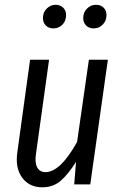

<svg xmlns="http://www.w3.org/2000/svg" viewBox="-20 -778 512 810"><path d="M205.1 -658.2Q185.5 -658.2 173.3 -670.4Q161.1 -682.6 161.1 -702.1Q161.1 -726.1 177.2 -741.9Q193.4 -757.8 214.8 -757.8Q234.4 -757.8 246.6 -745.6Q258.8 -733.4 258.8 -714.8Q258.8 -689.5 243.2 -673.8Q227.5 -658.2 205.1 -658.2ZM375 -658.2Q355.5 -658.2 343.3 -670.4Q331.1 -682.6 331.1 -702.1Q331.1 -726.1 347.2 -741.9Q363.3 -757.8 384.8 -757.8Q404.8 -757.8 417 -745.8Q429.2 -733.9 429.2 -714.8Q429.2 -689.9 413.3 -674.1Q397.5 -658.2 375 -658.2ZM158.2 12.2Q103.5 12.2 73.5 -28.6Q43.5 -69.3 53.2 -136.2L106.9 -525.9H187L131.8 -128.9Q126 -91.8 137 -71.8Q147.9 -51.8 171.9 -51.8Q234.4 -51.8 305.2 -179.2L355 -525.9H435.1L360.8 0H293L300.8 -95.2Q267.6 -42.5 235.8 -15.1Q204.1 12.2 158.2 12.2Z"/></svg>

Font: Fira Sans Compressed Book
Style: Italic
Weight: 350
Width: 3
Italic angle: -8°
Designer: Carrois Corporate & Edenspiekermann AG
Foundry: Carrois Corporate GbR & Edenspiekermann AG
Version: Version 4.203;PS 004.203;hotconv 1.0.88;makeotf.lib2.5.64775